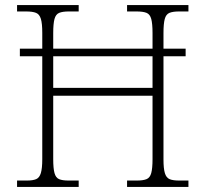

<svg xmlns="http://www.w3.org/2000/svg" viewBox="-20 -734 808 754"><path d="M47 0V-25H86Q109 -25 122 -30.5Q135 -36 140.5 -54.5Q146 -73 146 -109V-513H58V-543H146V-605Q146 -642 140.5 -660Q135 -678 121.5 -683.5Q108 -689 82 -689H47V-714H289V-689H250Q226 -689 212.5 -683.5Q199 -678 194 -659.5Q189 -641 189 -604V-543H579V-604Q579 -641 574 -659.5Q569 -678 555.5 -683.5Q542 -689 516 -689H479V-714H720V-689H683Q659 -689 645.5 -683.5Q632 -678 627 -659.5Q622 -641 622 -604V-543H709V-513H622V-108Q622 -72 627.5 -54Q633 -36 646 -30.5Q659 -25 683 -25H720V0H479V-25H518Q542 -25 555.5 -30.5Q569 -36 574 -54.5Q579 -73 579 -109V-358H189V-109Q189 -73 194 -54.5Q199 -36 212 -30.5Q225 -25 249 -25H289V0ZM189 -389H579V-513H189Z"/></svg>

Font: Noto Serif Gujarati ExtraLight
Style: Regular
Weight: 250
Version: Version 2.102